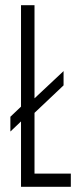

<svg xmlns="http://www.w3.org/2000/svg" viewBox="-20 -720 298 740"><path d="M20 -213V-270L61 -309V-700H113V-341L225 -446V-391L113 -285V-51H253V0H61V-252Z"/></svg>

Font: Georama ExtraCondensed Light
Style: Regular
Weight: 300
Width: 2
Designer: Jean-Baptiste Levee
Foundry: Production Type
Version: Version 1.000